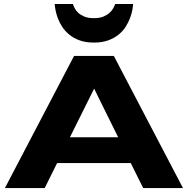

<svg xmlns="http://www.w3.org/2000/svg" viewBox="-20 -955 954 975"><path d="M644 -127H270L207 0H4.9L356 -670.9H558.1L909.2 0H707ZM335 -257.8H580.1L458 -504.9ZM655.8 -934.6Q655.3 -922.4 651.9 -903.3Q648.4 -884.3 640.1 -862.5Q631.8 -840.8 617.9 -818.8Q604 -796.9 582 -779.1Q560.1 -761.2 529.3 -750Q498.5 -738.8 457 -738.8Q415 -738.8 384.3 -750Q353.5 -761.2 331.8 -779.1Q310.1 -796.9 295.9 -818.8Q281.7 -840.8 273.7 -862.5Q265.6 -884.3 262 -903.3Q258.3 -922.4 257.8 -934.6H350.1Q353 -925.8 359.1 -913.6Q365.2 -901.4 377.2 -890.1Q389.2 -878.9 408.4 -870.8Q427.7 -862.8 457 -862.8Q485.8 -862.8 505.1 -870.8Q524.4 -878.9 536.6 -890.1Q548.8 -901.4 555.4 -913.6Q562 -925.8 564.9 -934.6H655.8Z"/></svg>

Font: Syncopate
Style: Bold
Weight: 700
Designer: Astigmatic (AOETI)
Foundry: Astigmatic (AOETI)
Version: Version 1.001 2011